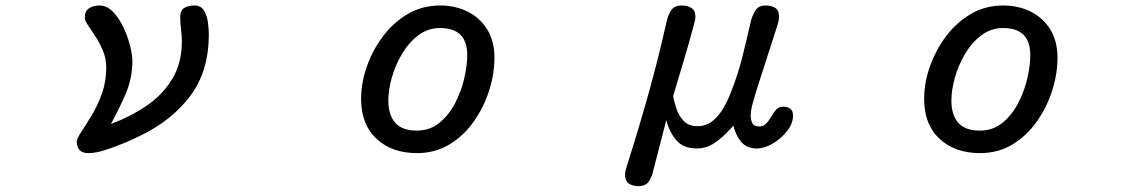

<svg xmlns="http://www.w3.org/2000/svg" viewBox="-20 -541 4040 682"><path d="M293.9 2.9Q252.9 2.9 252.9 -38.1Q252.9 -48.8 268.6 -72.3Q284.2 -95.7 305.2 -130.4Q326.2 -165 341.8 -208Q357.4 -251 357.4 -300.8Q357.4 -333 345.7 -360.8Q334 -388.7 319.3 -411.1Q304.7 -433.6 293 -450.7Q281.2 -467.8 281.2 -477.5Q281.2 -502 296.4 -511.7Q311.5 -521.5 333 -521.5Q359.4 -521.5 380.9 -499.5Q402.3 -477.5 418 -444.8Q433.6 -412.1 441.9 -378.9Q450.2 -345.7 450.2 -324.2Q450.2 -262.7 426.3 -207.5Q402.3 -152.3 374 -100.6Q442.4 -126 499.5 -164.6Q556.6 -203.1 591.3 -259.8Q626 -316.4 626 -394.5Q626 -416 623 -437.5Q620.1 -459 620.1 -480.5Q620.1 -503.9 634.3 -512.7Q648.4 -521.5 669.9 -521.5Q694.3 -521.5 705.1 -502.9Q715.8 -484.4 718.8 -460Q721.7 -435.5 721.7 -418Q721.7 -288.1 655.8 -200.2Q589.8 -112.3 475.6 -57.6Q454.1 -46.9 420.4 -32.7Q386.7 -18.6 353 -7.8Q319.3 2.9 293.9 2.9Z M1460.9 2.9Q1372.1 2.9 1317.4 -47.9Q1262.7 -98.6 1262.7 -189.5Q1262.7 -247.1 1283.2 -305.2Q1303.7 -363.3 1340.8 -412.6Q1377.9 -461.9 1429.2 -491.7Q1480.5 -521.5 1543 -521.5Q1598.6 -521.5 1642.6 -499Q1686.5 -476.6 1711.4 -435.1Q1736.3 -393.6 1736.3 -335.9Q1736.3 -278.3 1717.3 -218.8Q1698.2 -159.2 1662.6 -108.9Q1627 -58.6 1576.2 -27.8Q1525.4 2.9 1460.9 2.9ZM1460.9 -77.1Q1506.8 -77.1 1540.5 -104.5Q1574.2 -131.8 1596.2 -173.8Q1618.2 -215.8 1628.9 -261.7Q1639.6 -307.6 1639.6 -345.7Q1639.6 -441.4 1543 -441.4Q1500 -441.4 1465.8 -415.5Q1431.6 -389.6 1407.7 -349.1Q1383.8 -308.6 1371.6 -264.6Q1359.4 -220.7 1359.4 -183.6Q1359.4 -132.8 1383.8 -105Q1408.2 -77.1 1460.9 -77.1Z M2248 120.1Q2226.6 120.1 2213.4 110.8Q2200.2 101.6 2200.2 78.1Q2200.2 69.3 2206.1 50.3Q2211.9 31.2 2214.8 22.5Q2252.9 -97.7 2286.6 -219.2Q2320.3 -340.8 2347.7 -463.9Q2352.5 -486.3 2363.8 -503.9Q2375 -521.5 2401.4 -521.5Q2421.9 -521.5 2436 -512.7Q2450.2 -503.9 2450.2 -481.4Q2450.2 -473.6 2442.9 -445.8Q2435.5 -418 2424.8 -380.9Q2414.1 -343.8 2402.8 -305.7Q2391.6 -267.6 2382.8 -238.8Q2374 -210 2371.1 -200.2Q2375 -176.8 2383.8 -151.9Q2392.6 -127 2410.2 -109.9Q2427.7 -92.8 2456.1 -92.8Q2488.3 -92.8 2510.7 -110.8Q2533.2 -128.9 2548.8 -155.8Q2564.5 -182.6 2574.2 -208Q2599.6 -270.5 2615.7 -334Q2631.8 -397.5 2646.5 -462.9Q2651.4 -484.4 2662.6 -502.9Q2673.8 -521.5 2699.2 -521.5Q2719.7 -521.5 2733.4 -513.2Q2747.1 -504.9 2747.1 -482.4Q2747.1 -473.6 2745.1 -464.8Q2743.2 -456.1 2740.2 -447.3L2666 -216.8Q2661.1 -201.2 2653.8 -174.8Q2646.5 -148.4 2646.5 -130.9Q2646.5 -115.2 2652.3 -103.5Q2658.2 -91.8 2676.8 -91.8Q2692.4 -91.8 2702.1 -102.5Q2711.9 -113.3 2719.7 -127Q2727.5 -140.6 2736.8 -151.4Q2746.1 -162.1 2760.7 -162.1Q2777.3 -162.1 2787.1 -154.8Q2796.9 -147.5 2796.9 -129.9Q2796.9 -102.5 2775.9 -75.7Q2754.9 -48.8 2725.1 -31.2Q2695.3 -13.7 2668.9 -13.7Q2631.8 -13.7 2612.3 -37.6Q2592.8 -61.5 2585 -94.7Q2560.5 -65.4 2527.3 -39.6Q2494.1 -13.7 2454.1 -13.7Q2407.2 -13.7 2382.3 -43Q2357.4 -72.3 2346.7 -114.3L2298.8 71.3Q2293.9 91.8 2282.7 106Q2271.5 120.1 2248 120.1Z M3460.9 2.9Q3372.1 2.9 3317.4 -47.9Q3262.7 -98.6 3262.7 -189.5Q3262.7 -247.1 3283.2 -305.2Q3303.7 -363.3 3340.8 -412.6Q3377.9 -461.9 3429.2 -491.7Q3480.5 -521.5 3543 -521.5Q3598.6 -521.5 3642.6 -499Q3686.5 -476.6 3711.4 -435.1Q3736.3 -393.6 3736.3 -335.9Q3736.3 -278.3 3717.3 -218.8Q3698.2 -159.2 3662.6 -108.9Q3627 -58.6 3576.2 -27.8Q3525.4 2.9 3460.9 2.9ZM3460.9 -77.1Q3506.8 -77.1 3540.5 -104.5Q3574.2 -131.8 3596.2 -173.8Q3618.2 -215.8 3628.9 -261.7Q3639.6 -307.6 3639.6 -345.7Q3639.6 -441.4 3543 -441.4Q3500 -441.4 3465.8 -415.5Q3431.6 -389.6 3407.7 -349.1Q3383.8 -308.6 3371.6 -264.6Q3359.4 -220.7 3359.4 -183.6Q3359.4 -132.8 3383.8 -105Q3408.2 -77.1 3460.9 -77.1Z"/></svg>

Font: Kosugi Maru
Style: Regular
Weight: 400
Designer: MOTOYA
Version: Version 4.002